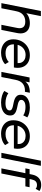

<svg xmlns="http://www.w3.org/2000/svg" viewBox="1387 -2175 794 3608"><g transform="rotate(90 1784.0 -371.0)"><path d="M415 -535Q485 -535 532 -507Q579 -479 597.5 -425.5Q616 -372 601 -297L542 0H446L505 -297Q520 -369 491 -409Q462 -449 387 -449Q310 -449 259 -407.5Q208 -366 191 -280L135 0H39L187 -742H283L210 -378L188 -419Q226 -479 284.5 -507Q343 -535 415 -535Z M973 6Q895 6 838 -22.5Q781 -51 750 -102.5Q719 -154 719 -224Q719 -314 758 -384Q797 -454 864.5 -494.5Q932 -535 1018 -535Q1090 -535 1143 -507.5Q1196 -480 1225.5 -429Q1255 -378 1255 -306Q1255 -288 1253 -269.5Q1251 -251 1248 -235H789L801 -305H1202L1163 -281Q1172 -337 1155 -375.5Q1138 -414 1101.5 -434.5Q1065 -455 1014 -455Q954 -455 908.5 -426.5Q863 -398 838 -347.5Q813 -297 813 -229Q813 -157 854.5 -117.5Q896 -78 981 -78Q1031 -78 1074 -94.5Q1117 -111 1145 -139L1186 -70Q1148 -33 1091 -13.5Q1034 6 973 6Z M1331 0 1436 -530H1528L1498 -376L1488 -414Q1525 -481 1582 -508Q1639 -535 1723 -535L1705 -442Q1699 -443 1693 -443Q1687 -443 1680 -443Q1601 -443 1549.5 -400Q1498 -357 1480 -265L1427 0Z M1907 6Q1840 6 1780.5 -11.5Q1721 -29 1689 -55L1732 -131Q1763 -107 1812.5 -92Q1862 -77 1916 -77Q1985 -77 2020 -98Q2055 -119 2055 -155Q2055 -181 2034 -194.5Q2013 -208 1979.5 -215.5Q1946 -223 1908 -230.5Q1870 -238 1837 -252Q1804 -266 1782.5 -292.5Q1761 -319 1761 -363Q1761 -416 1791 -454.5Q1821 -493 1875 -514Q1929 -535 2001 -535Q2053 -535 2103.5 -522.5Q2154 -510 2186 -487L2148 -411Q2115 -434 2074 -443.5Q2033 -453 1992 -453Q1925 -453 1891 -430.5Q1857 -408 1857 -374Q1857 -348 1878 -333.5Q1899 -319 1932.5 -311Q1966 -303 2003.5 -295.5Q2041 -288 2074.5 -274.5Q2108 -261 2129 -235.5Q2150 -210 2150 -166Q2150 -111 2119.5 -72.5Q2089 -34 2034 -14Q1979 6 1907 6Z M2494 6Q2416 6 2359 -22.5Q2302 -51 2271 -102.5Q2240 -154 2240 -224Q2240 -314 2279 -384Q2318 -454 2385.5 -494.5Q2453 -535 2539 -535Q2611 -535 2664 -507.5Q2717 -480 2746.5 -429Q2776 -378 2776 -306Q2776 -288 2774 -269.5Q2772 -251 2769 -235H2310L2322 -305H2723L2684 -281Q2693 -337 2676 -375.5Q2659 -414 2622.5 -434.5Q2586 -455 2535 -455Q2475 -455 2429.5 -426.5Q2384 -398 2359 -347.5Q2334 -297 2334 -229Q2334 -157 2375.5 -117.5Q2417 -78 2502 -78Q2552 -78 2595 -94.5Q2638 -111 2666 -139L2707 -70Q2669 -33 2612 -13.5Q2555 6 2494 6Z M2852 0 3000 -742H3096L2948 0Z M3144 0 3261 -580Q3277 -660 3326.5 -704Q3376 -748 3457 -748Q3490 -748 3519.5 -739.5Q3549 -731 3568 -715L3528 -644Q3500 -669 3457 -669Q3414 -669 3388.5 -645Q3363 -621 3353 -572L3338 -503L3333 -463L3240 0ZM3144 -451 3159 -530H3498L3482 -451Z"/></g></svg>

Font: MOST Montserrat Medium
Style: Italic
Weight: 500
Italic angle: -11.3°
Designer: Julieta Ulanovsky
Foundry: Julieta Ulanovsky
Version: Version 8.000;March 11, 2024;FontCreator 15.0.0.2926 64-bit